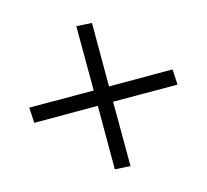

<svg xmlns="http://www.w3.org/2000/svg" viewBox="-98 -710 796 739"><g transform="rotate(30 300.0 -340.0)"><path d="M121 -118 75 -159 257 -340 75 -521 121 -562 300 -383 479 -562 525 -521 343 -340 525 -159 479 -118 300 -297Z"/></g></svg>

Font: Iosevka Curly Slab LtEx
Style: Regular
Weight: 300
Width: 7
Monospace: yes
Designer: Belleve Invis
Foundry: Belleve Invis
Version: Version 11.1.0; ttfautohint (v1.8.3)